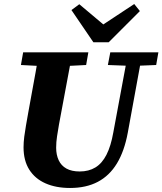

<svg xmlns="http://www.w3.org/2000/svg" viewBox="-20 -917 807 954"><path d="M219 -587 84 -594 95 -657H419L408 -594L271 -587ZM328 17Q258 17 206 -6Q154 -29 125.5 -74Q97 -119 97 -185Q97 -210 100.5 -237.5Q104 -265 109 -293L121 -361Q130 -411 139 -460Q148 -509 157 -558.5Q166 -608 174 -657H340L273 -298Q268 -269 263.5 -240Q259 -211 259 -183Q259 -148 271.5 -121Q284 -94 310 -79.5Q336 -65 376 -65Q421 -65 454 -85Q487 -105 509 -148Q531 -191 543 -259L617 -657H688L615 -258Q598 -166 561 -105Q524 -44 466 -13.5Q408 17 328 17ZM622 -590 516 -594 528 -657H767L756 -594L657 -590ZM374 -896 525 -769H453L647 -897L675 -862L520 -707H444L335 -867Z"/></svg>

Font: Source Serif 4
Style: Bold Italic
Weight: 700
Italic angle: -12°
Designer: Frank Grießhammer
Foundry: Adobe Systems Incorporated
Version: Version 4.004;hotconv 1.0.116;makeotfexe 2.5.65601